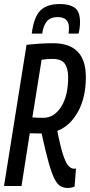

<svg xmlns="http://www.w3.org/2000/svg" viewBox="-23 -925 447 955"><path d="M-3 0 109 -702Q145 -706 176.5 -708Q208 -710 241 -710Q404 -710 404 -542Q404 -439 364.5 -368.5Q325 -298 262 -274Q278 -193 291.5 -153Q305 -113 318 -99.5Q331 -86 345 -86Q347 -86 349.5 -86Q352 -86 355 -87L348 3Q343 6 332 8Q321 10 314 10Q295 10 279 1.5Q263 -7 249 -33.5Q235 -60 219.5 -114.5Q204 -169 184 -261Q163 -261 150 -261.5Q137 -262 125 -262L84 0ZM193 -339Q246 -339 281 -393.5Q316 -448 316 -541Q316 -585 299 -608.5Q282 -632 238 -632Q214 -632 184 -628L138 -341Q150 -340 163 -339.5Q176 -339 193 -339ZM275 -905Q322 -905 348.5 -886.5Q375 -868 375 -816Q375 -787 368 -758H318Q319 -766 319.5 -773Q320 -780 320 -787Q320 -840 264 -840Q227 -840 209.5 -818Q192 -796 187 -758H135Q145 -840 177.5 -872.5Q210 -905 275 -905Z"/></svg>

Font: Georama Condensed Medium
Style: Italic
Weight: 500
Width: 3
Italic angle: -9°
Designer: Jean-Baptiste Levee
Foundry: Production Type
Version: Version 1.000